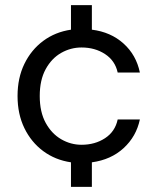

<svg xmlns="http://www.w3.org/2000/svg" viewBox="-20 -620 610 744"><path d="M255 104V9Q194 0 147.5 -34.5Q101 -69 74.5 -123.5Q48 -178 48 -248Q48 -318 74.5 -372.5Q101 -427 147.5 -461.5Q194 -496 255 -505V-600H336V-505Q409 -496 458.5 -451.5Q508 -407 522 -339H436Q426 -385 387 -410.5Q348 -436 296 -436Q254 -436 217 -415Q180 -394 157 -352Q134 -310 134 -248Q134 -186 157 -144Q180 -102 217 -80.5Q254 -59 296 -59Q348 -59 387 -84.5Q426 -110 436 -157H522Q508 -91 459 -46Q410 -1 336 9V104Z"/></svg>

Font: DeepMind Sans
Style: Regular
Weight: 400
Designer: Jonny Pinhorn / Modifications: Colophon Foundry
Foundry: Colophon Foundry
Version: Version 1.002; ttfautohint (v1.8.2)